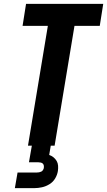

<svg xmlns="http://www.w3.org/2000/svg" viewBox="-20 -755 555 995"><path d="M125 0 228 -621H97L115 -735H515L497 -621H366L263 0ZM57 220 71 139H171Q177 139 182.5 138Q188 137 193.5 134.5Q199 132 202.5 126.5Q206 121 207 116Q208 109 207 103Q206 97 202 93Q198 89 191.5 87.5Q185 86 179 86H130L145 0H243L235 48Q247 52 257 60Q267 68 273.5 79Q280 90 281 103.5Q282 117 280 131Q277 151 266 169.5Q255 188 236.5 199.5Q218 211 197.5 215.5Q177 220 157 220Z"/></svg>

Font: Iosevka Curly Heavy
Style: Italic
Weight: 900
Italic angle: -9°
Monospace: yes
Designer: Belleve Invis
Foundry: Belleve Invis
Version: Version 22.1.2; ttfautohint (v1.8.4)